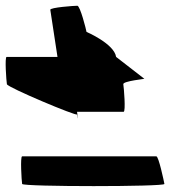

<svg xmlns="http://www.w3.org/2000/svg" viewBox="-39 -658 638 668"><path d="M38 -18C40 -8 535 -8 533 -18C531 -29 513 -114 505 -114H38C31 -114 36 -29 38 -18ZM-15 -365C-13 -354 230 -252 229 -260C229 -260 236 -223 229 -269H391C399 -269 392 -354 390 -365C388 -376 471 -384 463 -384L365 -460C358 -506 262 -547 262 -547C261 -554 240 -638 230 -638C219 -638 135 -632 136 -624L161 -460H-16C-23 -460 -17 -376 -15 -365Z"/></svg>

Font: Ampere
Style: RevIta
Weight: 400
Version: Version 1